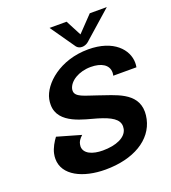

<svg xmlns="http://www.w3.org/2000/svg" viewBox="-155 -972 980 1103"><g transform="rotate(-20 335.0 -420.5)"><path d="M430 -762.5 380 -858.3H275.8L377.5 -712.5C377.5 -712.5 387.5 -691.7 415 -691.7C442.5 -691.7 460.8 -712.5 460.8 -712.5L625.8 -858.3H521.7ZM620.8 -175C624.2 -190.8 625.8 -205 625.8 -218.3C625.8 -339.2 496.7 -365.8 401.7 -400C333.3 -424.2 276.7 -434.2 276.7 -473.3C276.7 -476.7 276.7 -480 277.5 -483.3C287.5 -529.2 347.5 -566.7 420.8 -566.7C485.8 -566.7 528.3 -540.8 528.3 -494.2C528.3 -487.5 527.5 -481.7 525.8 -475H667.5C669.2 -484.2 670 -492.5 670 -501.7C670 -581.7 597.5 -666.7 441.7 -666.7C268.3 -666.7 152.5 -561.7 134.2 -475C131.7 -463.3 130.8 -451.7 130.8 -440.8C130.8 -320.8 286.7 -296.7 358.3 -275C435.8 -251.7 479.2 -226.7 479.2 -182.5C479.2 -177.5 478.3 -172.5 477.5 -166.7C466.7 -118.3 405 -91.7 323.3 -91.7C260.8 -91.7 210 -113.3 210 -157.5C210 -161.7 210.8 -165.8 211.7 -170.8C214.2 -185 222.5 -199.2 241.7 -216.7L96.7 -258.3C80.8 -237.5 60 -203.3 53.3 -170.8C50.8 -160 50 -149.2 50 -139.2C50 -38.3 163.3 16.7 300.8 16.7C472.5 16.7 595 -56.7 620.8 -175Z"/></g></svg>

Font: BoonHome
Style: Bold Oblique
Weight: 700
Italic angle: -12°
Designer: Sungsit Sawaiwan
Foundry: Sungsit Sawaiwan
Version: Version 0.2